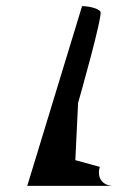

<svg xmlns="http://www.w3.org/2000/svg" viewBox="-20 -795 390 627"><path d="M248 -775 69 -188H350C315 -188 295 -215 306 -250L226 -272L235 -459C240 -476 316 -744 308 -757C300 -769 266 -775 248 -775Z"/></svg>

Font: bitstorm
Style: maxcnobl
Weight: 400
Version: Version 0.2